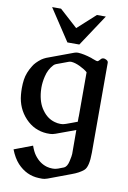

<svg xmlns="http://www.w3.org/2000/svg" viewBox="-106 -776 751 1129"><g transform="rotate(10 269.5 -212.0)"><path d="M110.8 -714.4H164.1L271.5 -617.2L378.4 -714.4H431.6L306.6 -525.4H235.4ZM377 -106.9V-372.1Q361.3 -386.7 330.8 -401.4Q300.3 -416 277.8 -417H276.4Q269.5 -417 261.7 -414.1Q244.1 -407.7 226.8 -401.1Q209.5 -394.5 191.9 -388.2Q182.6 -384.3 177.2 -378.4Q148.9 -348.1 139.2 -304.7Q130.9 -270.5 130.9 -237.3Q130.9 -227.1 131.8 -215.8Q137.2 -147.9 168.5 -106Q198.7 -63.5 243.7 -51.3Q260.3 -46.4 277.3 -46.4Q282.7 -46.4 288.1 -46.9Q296.9 -47.9 310.1 -52.2Q321.3 -56.2 345 -64.9Q368.7 -73.7 376.5 -76.7V-106.9ZM376.5 -27.3 259.8 15.6Q241.7 22 229 22H208.5Q133.3 18.1 80.6 -37.6Q27.3 -94.2 20 -174.8Q18.1 -195.3 18.1 -214.8Q18.1 -240.7 21.5 -265.1Q27.8 -308.6 55.2 -351.6Q68.4 -374.5 101.1 -399.4Q113.3 -407.7 127.9 -414.1Q167.5 -428.7 206.8 -443.4Q246.1 -458 285.6 -472.7Q296.4 -476.6 306.2 -476.6H309.1Q342.3 -475.1 389.2 -460Q394 -458.5 395 -457.5Q404.8 -453.6 419.9 -448.7Q423.8 -447.3 427.2 -447.3Q430.2 -447.3 432.1 -448.7Q441.4 -456.5 444.8 -461.4Q451.2 -469.7 461.9 -469.7Q467.3 -469.7 471.7 -467.8Q489.7 -461.4 489.7 -449.2V87.9Q489.7 172.4 464.4 194.6Q439 216.8 394 232.9L259.8 283.2Q241.7 289.6 229 289.6Q215.8 289.6 208 289.1Q133.8 286.6 79.6 228.5Q51.8 198.2 32.7 148.9Q85 128.4 142.1 107.4Q154.3 142.1 168.5 161.1Q199.2 203.1 243.7 215.8Q260.3 220.2 276.4 220.2Q282.7 220.2 288.1 219.7Q297.4 218.8 310.1 214.8Q315.4 212.4 325 209Q334.5 205.6 344.2 201.7Q362.3 192.9 369.6 159.7Q377 126.5 377 115.7Z"/></g></svg>

Font: Caudex
Style: Bold
Weight: 700
Version: Version 1.01